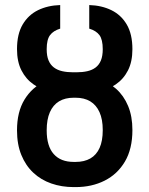

<svg xmlns="http://www.w3.org/2000/svg" viewBox="-20 -741 600 771"><path d="M275.9 -439.5H283.7Q332 -439.5 373.8 -425.5Q415.5 -411.6 446.3 -384.3Q477.1 -356.9 494.4 -315.4Q511.7 -273.9 511.7 -218.8Q511.7 -143.1 481.7 -92.3Q451.7 -41.5 400.1 -15.6Q348.6 10.3 283.7 10.3H275.9Q227.5 10.3 186 -4.2Q144.5 -18.6 113.8 -47.4Q83 -76.2 65.7 -118.7Q48.3 -161.1 48.3 -217.8Q48.3 -292 78.4 -341.1Q108.4 -390.1 160.2 -414.8Q211.9 -439.5 275.9 -439.5ZM283.2 -348.6H275.9Q241.2 -348.6 217 -334Q192.9 -319.3 180.2 -290.3Q167.5 -261.2 167.5 -217.8Q167.5 -185.5 174.6 -161.9Q181.6 -138.2 195.8 -122.3Q210 -106.4 230 -98.6Q250 -90.8 276.4 -90.8H283.7Q318.4 -90.8 342.8 -104.7Q367.2 -118.7 379.9 -147Q392.6 -175.3 392.6 -218.8Q392.6 -261.7 379.6 -290.5Q366.7 -319.3 342.5 -334Q318.4 -348.6 283.2 -348.6ZM273.4 -450.7H286.6Q311 -450.7 330.6 -455.1Q350.1 -459.5 364 -470Q377.9 -480.5 385.3 -498.5Q392.6 -516.6 392.6 -543.5Q392.6 -582 379.4 -599.9Q366.2 -617.7 338.4 -626V-720.7Q388.2 -719.2 427.2 -700.2Q466.3 -681.2 489 -642.6Q511.7 -604 511.7 -543.5Q511.7 -493.2 493.9 -458.3Q476.1 -423.3 444.6 -401.9Q413.1 -380.4 372.8 -370.6Q332.5 -360.8 286.6 -360.8H273.4Q227.5 -360.8 186.8 -370.6Q146 -380.4 115 -401.9Q84 -423.3 66.2 -458.3Q48.3 -493.2 48.3 -543.9Q48.3 -604 71 -642.6Q93.8 -681.2 132.8 -700.2Q171.9 -719.2 221.7 -720.7V-626Q194.3 -617.7 180.9 -599.9Q167.5 -582 167.5 -543.5Q167.5 -516.6 174.8 -498.8Q182.1 -481 196.3 -470.2Q210.4 -459.5 230 -455.1Q249.5 -450.7 273.4 -450.7Z"/></svg>

Font: Roboto Condensed Medium
Style: Regular
Weight: 500
Designer: Christian Robertson
Foundry: Google
Version: Version 3.0